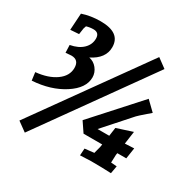

<svg xmlns="http://www.w3.org/2000/svg" viewBox="-171 -897 1109 1113"><g transform="rotate(30 384.0 -340.5)"><path d="M193 -730Q326 -730 326 -633Q326 -558 240 -515Q272 -509 293 -482.5Q314 -456 314 -424Q314 -352 227.5 -296Q141 -240 18 -232L11 -285Q94 -293 145 -329.5Q196 -366 196 -419.5Q196 -473 145 -473L107 -470L105 -521Q159 -531 189 -560Q219 -589 219 -629Q219 -669 180 -669Q156 -669 133 -662L127 -644L121 -603L64 -599L71 -711Q127 -730 193 -730ZM590 -720 651 -675 134 49 72 4ZM658 -480 719 -421Q646 -359 635 -344L489 -180H567L575 -237L680 -271L668 -186L729 -189L718 -116H658L656 -103Q655 -96 654 -51L693 -48L684 3Q624 0 549 0L477 3L480 -44L542 -51Q544 -60 546 -67Q548 -74 550 -82Q552 -90 554 -97Q556 -110 557 -116H432L388 -181Z"/></g></svg>

Font: Andada SC
Style: Bold Italic
Weight: 700
Italic angle: -8.29999°
Designer: Carolina Giovagnoli
Foundry: Carolina Giovagnoli
Version: Version 1.003